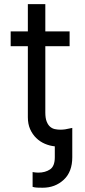

<svg xmlns="http://www.w3.org/2000/svg" viewBox="-20 -696 406 921"><path d="M31.2 -474.4V-545.5H113.6V-676.1H197.4V-545.5H313.9V-474.4H197.4V-156.2Q197.4 -129.6 203.7 -113.5Q209.9 -97.3 220 -88.4Q230.1 -79.5 243.1 -76.7Q256 -73.9 269.9 -73.9Q275.9 -73.9 281.6 -74.4Q287.3 -74.9 292.6 -75.6L326.7 -82.4V58.2Q326.7 128.6 285.5 166.5Q244.3 204.5 184.7 204.5Q171.9 204.5 158.9 204Q146 203.5 136.4 200.3V129.3Q141.7 130.3 148.8 131.2Q155.9 132.1 163.4 132.1Q197.1 132.1 220.2 116.5Q242.9 101.2 242.9 58.2V6Q218.4 3.6 195.1 -6.4Q171.9 -16.3 153.8 -33.9Q135.7 -51.5 124.6 -76.3Q113.6 -101.2 113.6 -133.5V-474.4Z"/></svg>

Font: Inter P
Style: Regular
Weight: 400
Designer: Rasmus Andersson
Foundry: rsms
Version: Version 3.018;git-588b23468